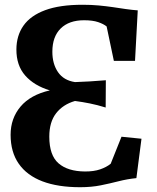

<svg xmlns="http://www.w3.org/2000/svg" viewBox="-20 -771 657 802"><path d="M315.6 11Q222.1 11.1 157.3 -13.5Q92.4 -38.2 58.4 -87Q24.3 -135.8 24.3 -208Q24.3 -276.5 65.8 -325.8Q107.4 -375 188.3 -393.5Q122.6 -413.1 85.3 -455.5Q48.1 -497.8 48.5 -565Q48.8 -622.3 78.1 -664Q107.4 -705.7 168.4 -728.4Q229.4 -751.1 324.8 -751.1Q361 -751.1 392.3 -748.2Q423.7 -745.2 451.4 -741.2Q479.1 -737.1 504.7 -733.3Q530.4 -729.6 555.4 -727.7L544 -516.8H455.6L425.4 -660.5Q412.5 -671 389.7 -678.7Q366.9 -686.4 331 -686.4Q268.4 -686.4 233.5 -652.1Q198.7 -617.8 198.7 -554.8Q198.7 -504.1 222.3 -469.7Q245.9 -435.3 293.2 -428.1Q320.9 -428.9 353.9 -430.9Q386.9 -432.8 422.1 -435.8L421.4 -321.9Q385.6 -332.9 354.9 -339Q324.2 -345.2 293.2 -349.2Q243 -334.7 214.5 -298Q185.9 -261.3 185.9 -200.3Q185.9 -122.1 224.7 -88.6Q263.4 -55.2 334.8 -54.7Q371.7 -54.5 398 -63.5Q424.4 -72.5 442.3 -86.9L487.5 -199.9L571 -191.5L549.7 -27Q511.4 -23.1 475.5 -13.9Q439.6 -4.7 401 3.1Q362.3 10.9 315.6 11Z"/></svg>

Font: Merriweather Light
Style: Regular
Weight: 300
Version: Version 2.100